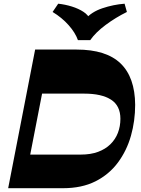

<svg xmlns="http://www.w3.org/2000/svg" viewBox="-20 -991 745 1011"><path d="M57.3 0 91.2 -177H405.5Q457.7 -177 496.6 -191.5Q535.5 -206 561.6 -231.7Q587.8 -257.5 600.9 -291.6Q614 -325.8 614 -365.5Q614 -434.3 564.8 -466.1Q515.5 -498 423.5 -498H160.5L206.3 -730H383.5Q539.2 -730 615 -656.9Q690.7 -583.7 691.7 -439.3Q691.7 -354.5 669.5 -275.9Q647.2 -197.3 600.7 -134.8Q554.2 -72.3 482.5 -36.1Q410.7 0 311.7 0ZM23 0 165 -730H246.7L104.7 0ZM636 -971.5 648.2 -928Q588.5 -898.5 536.2 -859.6Q484 -820.8 455.2 -779.8H390.3Q376.3 -819.3 341.1 -858.8Q306 -898.3 257 -928L286.5 -971.5Q323.8 -967.5 358.8 -956.5Q393.8 -945.5 419.4 -928.7Q445 -912 453.8 -888.7L428.5 -889Q461 -928 519 -947.5Q577 -967 636 -971.5Z"/></svg>

Font: Savate ExtraLight
Style: Italic
Weight: 200
Italic angle: -11°
Designer: Max Esnée
Foundry: Plomb Type
Version: Version 2.000